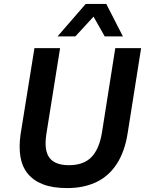

<svg xmlns="http://www.w3.org/2000/svg" viewBox="-20 -951 752 981"><path d="M323 10Q250 10 200.5 -9Q151 -28 122 -63.5Q93 -99 84.5 -149.5Q76 -200 85 -264L156 -705H287L217 -267Q204 -182 233 -144.5Q262 -107 332 -107Q407 -107 447 -148Q487 -189 501 -274L569 -705H701L632 -269Q617 -175 576 -112.5Q535 -50 471 -20Q407 10 323 10ZM274 -765 418 -931H523L608 -765H515L458 -866L365 -765Z"/></svg>

Font: Nunito Sans 7pt SemiCondensed
Style: Bold Italic
Weight: 700
Width: 4
Italic angle: -9°
Designer: Vernon Adams
Foundry: Vernon Adams
Version: Version 3.101;gftools[0.9.27]